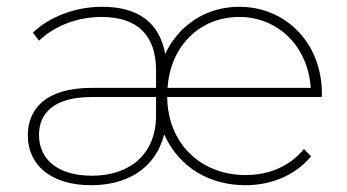

<svg xmlns="http://www.w3.org/2000/svg" viewBox="-20 -543 1022 566"><path d="M929 -266C929 -416 823 -523 685 -523C587 -523 506 -468 467 -384C450 -477 387 -523 281 -523C202 -523 127 -494 77 -447L95 -423C139 -465 205 -493 280 -493C385 -493 440 -439 440 -336V-284H251C110 -284 62 -218 62 -144C62 -56 131 3 249 3C348 3 437 -41 464 -147C509 -46 602 3 703 3C780 3 850 -26 897 -82L876 -104C834 -52 772 -27 704 -27C571 -27 474 -121 473 -257H928C929 -260 929 -262 929 -266ZM685 -493C799 -493 888 -407 896 -284H474C482 -407 569 -493 685 -493ZM251 -25C153 -25 95 -71 95 -145C95 -209 138 -257 251 -257H440V-202C440 -89 363 -25 251 -25Z"/></svg>

Font: Talent ExtraLight
Style: Regular
Weight: 200
Designer: Mike Powis
Version: Version 1.001;hotconv 1.0.109;makeotfexe 2.5.65596